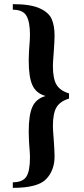

<svg xmlns="http://www.w3.org/2000/svg" viewBox="-20 -745 406 929"><path d="M42 137Q89 137 107 110.5Q125 84 125 16Q125 -5 122 -36Q121 -49 120 -68Q119 -87 119 -110Q119 -188 136.5 -227.5Q154 -267 199 -280V-281Q154 -294 136.5 -333.5Q119 -373 119 -451Q119 -473 120 -490.5Q121 -508 122 -521Q125 -553 125 -577Q125 -639 108 -668.5Q91 -698 42 -698V-725Q127 -725 171.5 -705Q216 -685 230 -653Q244 -621 244 -573Q244 -546 240 -492Q236 -444 236 -426Q236 -364 253.5 -335Q271 -306 314 -293V-268Q271 -255 253.5 -226Q236 -197 236 -135Q236 -117 240 -69Q244 -15 244 12Q244 79 203.5 121.5Q163 164 42 164Z"/></svg>

Font: Fahkwang Medium
Style: Regular
Weight: 500
Version: Version 1.000; ttfautohint (v1.6)